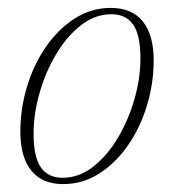

<svg xmlns="http://www.w3.org/2000/svg" viewBox="-20 -456 440 486"><path d="M260.5 -436Q314 -436 341.5 -401.8Q369 -367.5 369 -303.5Q369 -245 352 -189Q335 -133 304 -88.2Q273 -43.5 231.2 -16.8Q189.5 10 140 10Q87 10 59.2 -24.2Q31.5 -58.5 31.5 -122.5Q31.5 -181 48.5 -237Q65.5 -293 96.5 -337.8Q127.5 -382.5 169.2 -409.2Q211 -436 260.5 -436ZM138.5 -6Q180 -6 216 -34.2Q252 -62.5 278.8 -107.8Q305.5 -153 320.5 -205.8Q335.5 -258.5 335.5 -308Q335.5 -367.5 317 -393.8Q298.5 -420 262 -420Q220.5 -420 184.5 -391.8Q148.5 -363.5 121.8 -318.2Q95 -273 80 -220.2Q65 -167.5 65 -118Q65 -58.5 83.5 -32.2Q102 -6 138.5 -6Z"/></svg>

Font: Newsreader 16pt ExtraLight
Style: Italic
Weight: 275
Italic angle: -17°
Designer: Hugues Gentile
Foundry: Production Type
Version: Version 1.003; ttfautohint (v1.8.3)